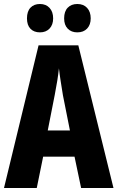

<svg xmlns="http://www.w3.org/2000/svg" viewBox="-20 -941 588 961"><path d="M386 0 353 -157H196L164 0H0L173 -714H372L548 0ZM295 -464Q289 -501 283.5 -536Q278 -571 275 -599Q269 -542 254 -466L219 -288H330ZM115 -849Q115 -884 132.5 -902.5Q150 -921 180 -921Q210 -921 228 -901.5Q246 -882 246 -849Q246 -817 228 -798Q210 -779 180 -779Q150 -779 132.5 -797Q115 -815 115 -849ZM301 -849Q301 -884 319 -902.5Q337 -921 367 -921Q398 -921 416 -901.5Q434 -882 434 -849Q434 -817 416 -798Q398 -779 367 -779Q337 -779 319 -797.5Q301 -816 301 -849Z"/></svg>

Font: Noto Sans Ethiopic ExtraCondensed ExtraBold
Style: Regular
Weight: 800
Width: 2
Designer: Monotype Design Team
Foundry: Monotype Imaging Inc.
Version: Version 2.102; ttfautohint (v1.8.4.7-5d5b)